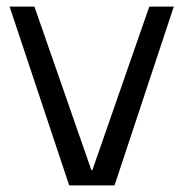

<svg xmlns="http://www.w3.org/2000/svg" viewBox="-20 -560 554 580"><path d="M9 -540H84L256 -46H259L431 -540H505L326 0H189Z"/></svg>

Font: Pathway Extreme 8pt Thin Light
Style: Regular
Weight: 300
Version: Version 1.001;gftools[0.9.26]